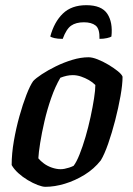

<svg xmlns="http://www.w3.org/2000/svg" viewBox="-20 -721 513 741"><path d="M155 0Q144 0 125.5 -7Q107 -14 87 -26Q67 -38 50.5 -53Q34 -68 25 -84Q25 -128 33.5 -177Q42 -226 55 -272.5Q68 -319 82 -355Q96 -391 108 -408Q118 -419 141.5 -434.5Q165 -450 195.5 -465Q226 -480 259 -490Q292 -500 322 -500Q336 -500 356.5 -492Q377 -484 398 -471.5Q419 -459 434.5 -446.5Q450 -434 453 -425Q453 -395 445 -350Q437 -305 424.5 -256.5Q412 -208 397.5 -166.5Q383 -125 369 -102Q343 -69 306.5 -46.5Q270 -24 230.5 -12Q191 0 155 0ZM214 -68Q221 -68 229 -69.5Q237 -71 246.5 -74Q256 -77 264 -81Q275 -95 287 -125Q299 -155 310 -192.5Q321 -230 329.5 -269.5Q338 -309 343 -341.5Q348 -374 348 -393Q337 -404 323 -412Q309 -420 293 -425.5Q277 -431 261 -431Q249 -431 237.5 -428.5Q226 -426 213 -421Q193 -387 177.5 -342.5Q162 -298 151.5 -252.5Q141 -207 135 -169Q129 -131 128 -110Q136 -100 149.5 -90Q163 -80 180.5 -74Q198 -68 214 -68ZM222 -571Q202 -571 190 -574Q178 -577 174 -580Q189 -636 222.5 -668.5Q256 -701 313 -701Q372 -701 394 -668Q416 -635 410 -580Q406 -577 393 -574Q380 -571 364 -571Q365 -610 349 -622.5Q333 -635 304 -635Q273 -635 254.5 -622Q236 -609 222 -571Z"/></svg>

Font: Texturina Medium 12pt SemiBold
Style: Italic
Weight: 600
Italic angle: -11°
Version: Version 1.002